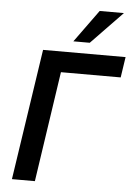

<svg xmlns="http://www.w3.org/2000/svg" viewBox="-62 -1004 730 1050"><g transform="rotate(5 302.5 -479.0)"><path d="M44 0 152 -719H605L588 -606H260L170 0ZM313 -780 442 -958H575L403 -780Z"/></g></svg>

Font: Nunitoga
Style: Bold Italic
Weight: 700
Italic angle: -9°
Designer: Vernon Adams
Foundry: Vernon Adams
Version: Version 1.0